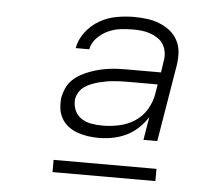

<svg xmlns="http://www.w3.org/2000/svg" viewBox="-42 -747 685 595"><g transform="rotate(5 300.0 -449.5)"><path d="M275 -317Q258 -317 241 -319.5Q224 -322 208.5 -327.5Q193 -333 180 -343Q167 -353 159 -367Q151 -381 149 -398Q147 -415 149 -432Q152 -447 158.5 -461.5Q165 -476 176.5 -487Q188 -498 201.5 -505.5Q215 -513 230 -518.5Q245 -524 259.5 -527.5Q274 -531 289 -533Q304 -535 319 -535.5Q334 -536 348 -536H450L455 -570Q458 -584 456 -598Q454 -612 447.5 -623Q441 -634 430 -641.5Q419 -649 406 -653.5Q393 -658 379.5 -659.5Q366 -661 352 -661Q332 -661 312.5 -658.5Q293 -656 274.5 -647.5Q256 -639 241 -623.5Q226 -608 222 -588H180Q185 -616 203 -639Q221 -662 245.5 -676Q270 -690 297.5 -695Q325 -700 352 -700Q372 -700 392 -697.5Q412 -695 430 -688Q448 -681 463 -669.5Q478 -658 487.5 -641Q497 -624 498.5 -604Q500 -584 497 -564L457 -323H414L426 -395Q414 -376 397 -360Q380 -344 359.5 -334.5Q339 -325 317.5 -321Q296 -317 275 -317ZM284 -356Q309 -356 335 -361.5Q361 -367 383.5 -381.5Q406 -396 420 -419.5Q434 -443 438 -468L443 -498H348Q337 -498 326 -497.5Q315 -497 304 -496Q293 -495 282 -493Q271 -491 259.5 -488Q248 -485 237 -480.5Q226 -476 216.5 -469.5Q207 -463 200.5 -452.5Q194 -442 192 -431Q190 -413 196.5 -397Q203 -381 217 -371.5Q231 -362 248.5 -359Q266 -356 284 -356ZM142 -199V-237H462V-199Z"/></g></svg>

Font: Iosevka Curly XLtExObl
Style: Regular
Weight: 200
Width: 7
Italic angle: -9°
Monospace: yes
Designer: Belleve Invis
Foundry: Belleve Invis
Version: Version 11.0.1; ttfautohint (v1.8.3)